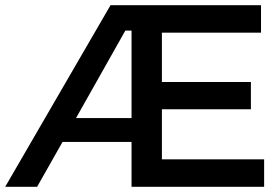

<svg xmlns="http://www.w3.org/2000/svg" viewBox="-60 -720 1069 740"><path d="M564 -106V-299H907V-404H564V-594H946V-700H366L-40 0H83L181 -173H447V0H958V-106ZM233 -265 423 -602H447V-265Z"/></svg>

Font: Argentum Sans
Style: Regular
Weight: 400
Designer: Julieta Ulanovsky
Foundry: Julieta Ulanovsky
Version: Version 5.001;March 29, 2019;FontCreator 11.5.0.2425 64-bit